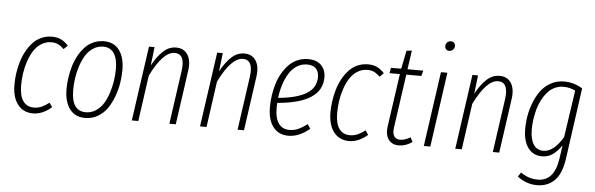

<svg xmlns="http://www.w3.org/2000/svg" viewBox="-55 -938 4143 1336"><g transform="rotate(5 2016.5 -269.5)"><path d="M277.8 -532.2Q313.5 -532.2 340.1 -519.8Q366.7 -507.3 392.1 -480L365.2 -453.1Q345.2 -473.1 325 -483.2Q304.7 -493.2 276.9 -493.2Q238.3 -493.2 206.5 -472.9Q174.8 -452.6 154.1 -419.9Q133.3 -387.2 119.1 -345Q105 -302.7 98.9 -260.5Q92.8 -218.3 92.8 -176.8Q92.8 -103 119.1 -66.4Q145.5 -29.8 193.8 -29.8Q223.1 -29.8 247.8 -40.8Q272.5 -51.8 300.8 -73.2L320.8 -43Q257.3 11.2 191.9 11.2Q124 11.2 85 -38.6Q45.9 -88.4 45.9 -178.2Q45.9 -217.3 51.8 -257.3Q57.6 -297.4 69.3 -337.4Q81.1 -377.4 100.3 -412.4Q119.6 -447.3 144.3 -474.1Q168.9 -501 203.4 -516.6Q237.8 -532.2 277.8 -532.2Z M555.7 11.2Q485.4 11.2 447.5 -39.3Q409.7 -89.8 409.7 -178.2Q409.7 -215.8 415.3 -254.9Q420.9 -293.9 432.1 -334.2Q443.4 -374.5 462.4 -409.7Q481.4 -444.8 506.1 -472.4Q530.8 -500 565.4 -516.1Q600.1 -532.2 640.6 -532.2Q710.4 -532.2 748 -482.4Q785.6 -432.6 785.6 -344.2Q785.6 -298.8 778.1 -251.7Q770.5 -204.6 752.7 -157Q734.9 -109.4 709.2 -72.3Q683.6 -35.2 643.8 -12Q604 11.2 555.7 11.2ZM556.6 -28.8Q596.2 -28.8 628.4 -50.5Q660.6 -72.3 680.9 -106.2Q701.2 -140.1 714.8 -183.8Q728.5 -227.5 734.1 -268.3Q739.7 -309.1 739.7 -347.2Q739.7 -418.9 714.1 -456.5Q688.5 -494.1 639.6 -494.1Q599.6 -494.1 567.4 -472.2Q535.2 -450.2 514.9 -416.3Q494.6 -382.3 481 -338.6Q467.3 -294.9 461.9 -254.2Q456.5 -213.4 456.5 -174.8Q456.5 -28.8 556.6 -28.8Z M1144.5 -532.2Q1199.7 -532.2 1226.1 -490.5Q1252.4 -448.7 1241.7 -377L1188.5 0H1143.6L1196.8 -375Q1212.9 -494.1 1137.7 -494.1Q1057.1 -494.1 971.7 -320.8L926.8 0H881.3L955.6 -522H994.6L979.5 -393.1Q1016.1 -460 1055.9 -496.1Q1095.7 -532.2 1144.5 -532.2Z M1621.1 -532.2Q1676.3 -532.2 1702.6 -490.5Q1729 -448.7 1718.3 -377L1665 0H1620.1L1673.3 -375Q1689.5 -494.1 1614.3 -494.1Q1533.7 -494.1 1448.2 -320.8L1403.3 0H1357.9L1432.1 -522H1471.2L1456.1 -393.1Q1492.7 -460 1532.5 -496.1Q1572.3 -532.2 1621.1 -532.2Z M2190.4 -415Q2190.4 -235.4 1878.9 -210Q1877.4 -193.4 1877.4 -178.2Q1877.4 -102.1 1904.1 -65.9Q1930.7 -29.8 1978.5 -29.8Q2011.7 -29.8 2040.5 -42.5Q2069.3 -55.2 2102.5 -81.1L2123.5 -50.8Q2050.8 11.2 1975.6 11.2Q1907.2 11.2 1868.9 -37.8Q1830.6 -86.9 1830.6 -176.8Q1830.6 -218.8 1836.9 -260.7Q1843.3 -302.7 1855.7 -342.8Q1868.2 -382.8 1888.4 -417Q1908.7 -451.2 1934.1 -477.1Q1959.5 -502.9 1993.7 -517.6Q2027.8 -532.2 2066.9 -532.2Q2126 -532.2 2158.2 -500Q2190.4 -467.8 2190.4 -415ZM2062.5 -494.1Q2023.4 -494.1 1991 -473.1Q1958.5 -452.1 1936.8 -416.3Q1915 -380.4 1901.4 -337.2Q1887.7 -293.9 1881.8 -245.1Q2014.2 -257.3 2079.8 -298.1Q2145.5 -338.9 2145.5 -414.1Q2145.5 -451.7 2125 -472.9Q2104.5 -494.1 2062.5 -494.1Z M2485.4 -532.2Q2521 -532.2 2547.6 -519.8Q2574.2 -507.3 2599.6 -480L2572.8 -453.1Q2552.7 -473.1 2532.5 -483.2Q2512.2 -493.2 2484.4 -493.2Q2445.8 -493.2 2414.1 -472.9Q2382.3 -452.6 2361.6 -419.9Q2340.8 -387.2 2326.7 -345Q2312.5 -302.7 2306.4 -260.5Q2300.3 -218.3 2300.3 -176.8Q2300.3 -103 2326.7 -66.4Q2353 -29.8 2401.4 -29.8Q2430.7 -29.8 2455.3 -40.8Q2480 -51.8 2508.3 -73.2L2528.3 -43Q2464.8 11.2 2399.4 11.2Q2331.5 11.2 2292.5 -38.6Q2253.4 -88.4 2253.4 -178.2Q2253.4 -217.3 2259.3 -257.3Q2265.1 -297.4 2276.9 -337.4Q2288.6 -377.4 2307.9 -412.4Q2327.1 -447.3 2351.8 -474.1Q2376.5 -501 2410.9 -516.6Q2445.3 -532.2 2485.4 -532.2Z M2756.3 -483.9 2703.1 -109.9Q2697.3 -69.3 2710.7 -49.1Q2724.1 -28.8 2752.4 -28.8Q2782.7 -28.8 2824.2 -51.8L2840.3 -21Q2795.4 11.2 2747.1 11.2Q2699.7 11.2 2675.3 -21.5Q2650.9 -54.2 2658.2 -111.8L2711.4 -483.9H2639.2L2645.5 -522H2717.3L2743.2 -649.9L2780.3 -653.8L2761.2 -522H2872.1L2861.3 -483.9Z M3039.1 -674.8Q3025.9 -674.8 3017.6 -683.3Q3009.3 -691.9 3009.3 -705.1Q3009.3 -721.7 3019.8 -731.9Q3030.3 -742.2 3045.9 -742.2Q3059.6 -742.2 3067.9 -733.9Q3076.2 -725.6 3076.2 -712.9Q3076.2 -696.3 3065.4 -685.5Q3054.7 -674.8 3039.1 -674.8ZM3040 -522 2966.3 0H2920.9L2995.1 -522Z M3403.8 -532.2Q3459 -532.2 3485.4 -490.5Q3511.7 -448.7 3501 -377L3447.8 0H3402.8L3456.1 -375Q3472.2 -494.1 3397 -494.1Q3316.4 -494.1 3231 -320.8L3186 0H3140.6L3214.8 -522H3253.9L3238.8 -393.1Q3275.4 -460 3315.2 -496.1Q3355 -532.2 3403.8 -532.2Z M3855.5 -532.2Q3923.3 -532.2 3983.4 -495.1L3913.6 4.9Q3898.4 109.4 3850.1 156.2Q3801.8 203.1 3729.5 203.1Q3654.3 203.1 3591.3 154.8L3611.3 125Q3666 164.1 3730.5 164.1Q3846.7 164.1 3869.1 3.9L3882.3 -87.9Q3853.5 -46.4 3821 -23.2Q3788.6 0 3746.6 0Q3684.6 0 3649.4 -46.6Q3614.3 -93.3 3613.3 -174.8Q3612.8 -222.7 3621.1 -271Q3629.4 -319.3 3648.2 -366.9Q3667 -414.6 3694.6 -450.9Q3722.2 -487.3 3763.7 -509.8Q3805.2 -532.2 3855.5 -532.2ZM3854.5 -495.1Q3820.8 -495.1 3791.7 -481.2Q3762.7 -467.3 3741.7 -442.9Q3720.7 -418.5 3704.3 -387Q3688 -355.5 3678.2 -319.3Q3668.5 -283.2 3663.6 -247.1Q3658.7 -210.9 3659.2 -175.8Q3660.2 -110.4 3683.8 -74.7Q3707.5 -39.1 3751.5 -39.1Q3824.7 -39.1 3888.2 -147L3936.5 -475.1Q3898.9 -495.1 3854.5 -495.1Z"/></g></svg>

Font: Fira Sans Compressed ExtraLight
Style: Italic
Weight: 250
Width: 3
Italic angle: -8°
Designer: Carrois Corporate & Edenspiekermann AG
Foundry: Carrois Corporate GbR & Edenspiekermann AG
Version: Version 4.203;PS 004.203;hotconv 1.0.88;makeotf.lib2.5.64775